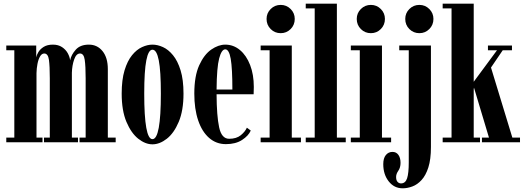

<svg xmlns="http://www.w3.org/2000/svg" viewBox="-20 -770 2834 1039"><path d="M14 0V-25.5H57.5V-498H14V-523.5H176V-459.5Q178 -471.5 187.5 -487.8Q197 -504 216.2 -516.2Q235.5 -528.5 266.5 -528.5Q295.5 -528.5 315.8 -515Q336 -501.5 346.8 -481.8Q357.5 -462 359.5 -443.5Q365.5 -474 390 -501.2Q414.5 -528.5 461 -528.5Q506.5 -528.5 535 -493.2Q563.5 -458 563.5 -396V-25.5H606V0H410.5V-25.5H443.5V-346Q443.5 -412 438.5 -446.2Q433.5 -480.5 413 -480.5Q392.5 -480.5 381.2 -448Q370 -415.5 369 -376.5V-25.5H402V0H218V-25.5H249.5V-346Q249.5 -412 244.8 -446.2Q240 -480.5 219.5 -480.5Q206 -480.5 196.8 -464.8Q187.5 -449 182.8 -424.5Q178 -400 177.5 -374V-25.5H210V0Z M805 11Q766.5 11 728.2 -19.2Q690 -49.5 664.2 -110.5Q638.5 -171.5 638.5 -263.5Q638.5 -338.5 654 -389.5Q669.5 -440.5 694.5 -471.2Q719.5 -502 748.8 -515.2Q778 -528.5 805 -528.5Q832.5 -528.5 861.8 -515.2Q891 -502 916.2 -471.2Q941.5 -440.5 957.2 -389.5Q973 -338.5 973 -263.5Q973 -171.5 947.2 -110.5Q921.5 -49.5 882.8 -19.2Q844 11 805 11ZM805 -17Q850.5 -17 850.5 -263.5Q850.5 -386 839.2 -443.5Q828 -501 805 -501Q783 -501 771.8 -443.5Q760.5 -386 760.5 -263.5Q760.5 -17 805 -17Z M1202.5 10Q1150 10 1111.5 -23.8Q1073 -57.5 1052.2 -119Q1031.5 -180.5 1031.5 -263.5Q1031.5 -358.5 1058 -416.8Q1084.5 -475 1123.2 -501.8Q1162 -528.5 1199 -528.5Q1243.5 -528.5 1278.5 -499.2Q1313.5 -470 1333.5 -418.2Q1353.5 -366.5 1353.5 -299.5Q1353.5 -279.5 1352.5 -260H1152Q1152.5 -143.5 1165.8 -81.2Q1179 -19 1220 -19Q1259.5 -19 1283 -38.2Q1306.5 -57.5 1316 -79L1337 -63.5Q1325 -35.5 1290.2 -12.8Q1255.5 10 1202.5 10ZM1199 -503Q1179 -503 1166 -454Q1153 -405 1152 -285.5H1237.5Q1237.5 -400.5 1228.5 -451.8Q1219.5 -503 1199 -503Z M1499 -590.5Q1467 -590.5 1444.8 -612.8Q1422.5 -635 1422.5 -667.5Q1422.5 -699 1444.8 -721.2Q1467 -743.5 1499 -743.5Q1530.5 -743.5 1552.8 -721.2Q1575 -699 1575 -667.5Q1575 -635 1552.8 -612.8Q1530.5 -590.5 1499 -590.5ZM1390.5 0V-25.5H1439V-498H1390.5V-523.5H1559V-25.5H1608.5V0Z M1634.5 0V-25.5H1683V-724.5H1634.5V-750H1803V-25.5H1851V0Z M1987 -590.5Q1955 -590.5 1932.8 -612.8Q1910.5 -635 1910.5 -667.5Q1910.5 -699 1932.8 -721.2Q1955 -743.5 1987 -743.5Q2018.5 -743.5 2040.8 -721.2Q2063 -699 2063 -667.5Q2063 -635 2040.8 -612.8Q2018.5 -590.5 1987 -590.5ZM1878.5 0V-25.5H1927V-498H1878.5V-523.5H2047V-25.5H2096.5V0Z M2249.5 -590.5Q2217.5 -590.5 2195.2 -612.8Q2173 -635 2173 -667.5Q2173 -699 2195.2 -721.2Q2217.5 -743.5 2249.5 -743.5Q2281 -743.5 2303.2 -721.2Q2325.5 -699 2325.5 -667.5Q2325.5 -635 2303.2 -612.8Q2281 -590.5 2249.5 -590.5ZM2159 249Q2113 249 2083.5 211.5Q2054 174 2054 118.5Q2054 86 2068 69Q2082 52 2104 52Q2124.5 52 2136 68.2Q2147.5 84.5 2147.5 111Q2147.5 137 2135.5 154Q2123.5 171 2123.5 187.5Q2123.5 205.5 2131.2 214Q2139 222.5 2150 222.5Q2174 222.5 2183 194.8Q2192 167 2192 108.5V-498H2140.5V-523.5H2312V25.5Q2312 92.5 2298 136Q2284 179.5 2261.2 204.2Q2238.5 229 2211.5 239Q2184.5 249 2159 249Z M2375.5 0V-25.5H2423.5V-724.5H2375.5V-750H2543.5V-327.5L2669.5 -498H2620.5V-523.5H2750.5V-498H2700.5L2637 -404.5L2752.5 -25.5H2794V0H2588V-25.5H2626L2545 -295.5L2543.5 -287V-25.5H2577.5V0Z"/></svg>

Font: Imbue 50pt
Style: Bold
Weight: 700
Designer: Tyler Finck
Foundry: Etcetera Type Company
Version: Version 1.102; ttfautohint (v1.8.3)